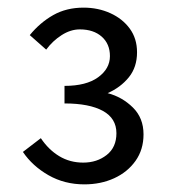

<svg xmlns="http://www.w3.org/2000/svg" viewBox="-20 -911 451 503"><path d="M201 -428Q149 -428 107 -452Q65 -476 40 -513L87 -549Q107 -519 135 -502Q163 -485 198 -485Q234 -485 259.5 -505Q285 -525 285 -562Q285 -601 249.5 -620.5Q214 -640 149 -640V-686Q206 -686 237 -708.5Q268 -731 268 -764Q268 -796 246.5 -815Q225 -834 189 -834Q165 -834 141.5 -819Q118 -804 101 -781L58 -819Q85 -852 119.5 -871.5Q154 -891 199 -891Q237 -891 269 -876.5Q301 -862 320 -836Q339 -810 339 -774Q339 -735 317.5 -708.5Q296 -682 262 -667Q300 -657 328 -629.5Q356 -602 356 -559Q356 -519 335 -489.5Q314 -460 279 -444Q244 -428 201 -428Z"/></svg>

Font: Noto Sans HK
Style: Regular
Weight: 400
Designer: Ryoko NISHIZUKA 西塚涼子 (kana, bopomofo & ideographs); Paul D. Hunt (Latin, Greek & Cyrillic); Sandoll Communications 산돌커뮤니
Foundry: Adobe
Version: Version 2.004-H2;hotconv 1.0.118;makeotfexe 2.5.65603